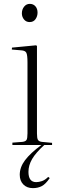

<svg xmlns="http://www.w3.org/2000/svg" viewBox="-20 -749 324 992"><path d="M133 -635Q115 -635 104 -648.5Q93 -662 93 -680Q93 -700 104.5 -714.5Q116 -729 134 -729Q152 -729 163 -716.5Q174 -704 174 -684Q174 -665 163.5 -650Q153 -635 133 -635ZM150 223Q119 223 100.5 204Q82 185 82 154Q82 115 109.5 78.5Q137 42 194 0H44V-12L96 -16Q112 -18 117 -26Q122 -34 122 -60V-427Q122 -465 116 -476.5Q110 -488 89 -489L41 -493L42 -503L167 -515L171 -511V-59Q171 -35 176 -26.5Q181 -18 196 -16L249 -11V0H209Q165 40 146 72.5Q127 105 127 139Q127 192 167 192Q181 192 197 186.5Q213 181 229 165L237 171Q216 202 196 212.5Q176 223 150 223Z"/></svg>

Font: Literata 72pt ExtraLight
Style: Regular
Weight: 200
Designer: Latin by Veronika Burian and Jose Scaglione. Greek by Irene Vlachou. Cyrillic by Vera Evstafieva.
Foundry: TypeTogether
Version: Version 3.002